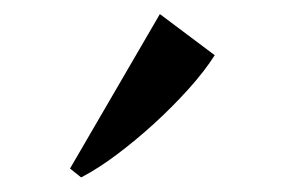

<svg xmlns="http://www.w3.org/2000/svg" viewBox="-20 -812 394 266"><path d="M92 -566.5 77 -578.5 201.5 -792.5 277.5 -735.5Q263.5 -713.5 241.5 -689Q219.5 -664.5 193.8 -641Q168 -617.5 142 -598Q116 -578.5 93 -566.5Z"/></svg>

Font: Merriweather 144pt Medium
Style: Regular
Weight: 500
Version: Version 2.100